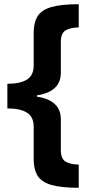

<svg xmlns="http://www.w3.org/2000/svg" viewBox="-20 -734 434 912"><path d="M354 158Q269 158 222.5 144Q176 130 158 100Q140 70 140 22V-132Q140 -179 108 -199Q76 -219 15 -219V-336Q76 -336 108 -356Q140 -376 140 -423V-578Q140 -626 158 -656Q176 -686 222.5 -700Q269 -714 354 -714V-604Q315 -603 292 -590Q269 -577 269 -535V-389Q269 -298 155 -281V-275Q269 -258 269 -167V-21Q269 21 292 34Q315 47 354 48Z"/></svg>

Font: Noto Sans Ol Chiki
Style: Bold
Weight: 700
Designer: Monotype Design Team, Lewis McGuffie
Foundry: Monotype Imaging Inc.
Version: Version 2.003; ttfautohint (v1.8.4.7-5d5b)